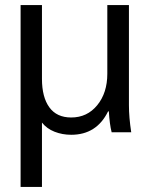

<svg xmlns="http://www.w3.org/2000/svg" viewBox="-20 -520 592 755"><path d="M61 0ZM61 -500H145V-210Q145 -138 174 -98Q203 -58 260 -58Q323 -58 362.5 -106.5Q402 -155 402 -230V-500H487V-106Q487 -59 496 0H419Q411 -31 408 -82H405Q360 10 260 10Q225 10 194.5 -2Q164 -14 145 -38V215H61Z"/></svg>

Font: Sarabun
Style: Regular
Weight: 400
Designer: Suppakit Chalermlarp | Katatrad Co.,Ltd.
Foundry: Cadson Demak Co.,Ltd.
Version: Version 1.000; ttfautohint (v1.6)